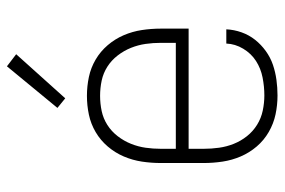

<svg xmlns="http://www.w3.org/2000/svg" viewBox="-150 -642 801 540"><g transform="rotate(-90 250.0 -372.5)"><path d="M251 8Q224 8 198 2.5Q172 -3 148.5 -16.5Q125 -30 107.5 -50.5Q90 -71 79.5 -95.5Q69 -120 65 -146.5Q61 -173 61 -200V-320Q61 -347 65 -373.5Q69 -400 79.5 -424.5Q90 -449 107.5 -469.5Q125 -490 148 -503.5Q171 -517 197 -522.5Q223 -528 250 -528Q277 -528 303 -522.5Q329 -517 352 -503.5Q375 -490 392.5 -469.5Q410 -449 420.5 -424.5Q431 -400 435 -373.5Q439 -347 439 -320V-242H101V-200Q101 -178 104 -156.5Q107 -135 115 -115Q123 -95 136.5 -78Q150 -61 168.5 -49.5Q187 -38 208.5 -33.5Q230 -29 251 -29Q276 -29 301.5 -34Q327 -39 348 -52.5Q369 -66 382.5 -88.5Q396 -111 397 -136H437Q436 -114 428.5 -93Q421 -72 407.5 -55Q394 -38 376 -25Q358 -12 337.5 -5Q317 2 295 5Q273 8 251 8ZM399 -278V-320Q399 -342 396 -363Q393 -384 385 -404Q377 -424 363.5 -441.5Q350 -459 332 -470.5Q314 -482 293 -486.5Q272 -491 250 -491Q228 -491 207 -486.5Q186 -482 168 -470.5Q150 -459 136.5 -441.5Q123 -424 115 -404Q107 -384 104 -363Q101 -342 101 -320V-278ZM243 -589 216 -611 333 -753 367 -727Z"/></g></svg>

Font: Zed Sans Extralight
Style: Regular
Weight: 200
Designer: Belleve Invis
Foundry: Belleve Invis
Version: Version 1.0.0; ttfautohint (v1.8.4)